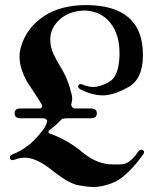

<svg xmlns="http://www.w3.org/2000/svg" viewBox="-20 -729 612 757"><path d="M337.9 -301.3Q361.8 -301.3 361.8 -282.2Q361.8 -262.7 337.9 -262.7H244.6Q237.8 -262.7 230.2 -261.2Q222.7 -259.8 217.8 -253.4Q209 -244.1 198.5 -234.9Q188 -225.6 175.3 -215.8Q170.9 -212.4 170.9 -208.5Q170.9 -208 171.4 -205.6Q171.9 -203.1 177.7 -201.7Q246.6 -177.7 306.6 -127.4Q363.3 -80.6 424.8 -80.6Q425.8 -80.6 434.1 -80.6Q442.4 -80.6 459 -81.1Q491.2 -82 524.9 -130.9Q529.8 -138.7 536.6 -138.7Q539.1 -138.7 543.5 -136.5Q547.9 -134.3 547.9 -128.9Q547.9 -125 544.4 -120.1Q521 -86.4 486.8 -51.8Q452.1 -17.1 416 -4.9Q379.4 8.3 347.7 8.3Q337.9 8.3 323.2 6.6Q308.6 4.9 289.1 1.5Q250.5 -5.4 182.1 -60.1Q164.1 -74.7 148.2 -84Q132.3 -93.3 119.4 -98.4Q106.4 -103.5 95.9 -105.5Q85.4 -107.4 77.1 -107.4Q56.6 -107.4 35.2 -98.6Q31.2 -97.7 29.8 -97.7Q22 -97.7 20.5 -102.5Q19 -107.4 19 -108.9Q19 -116.7 32.2 -121.6Q59.6 -132.3 86.9 -152.3Q113.3 -170.9 147.9 -214.4Q162.1 -232.9 165.5 -250Q166 -251 166 -252.4Q166 -254.9 161.6 -258.8Q157.2 -262.7 149.4 -262.7H60.1Q37.6 -262.7 37.6 -282.2Q37.6 -301.3 60.1 -301.3H134.8H135.3H135.7Q142.1 -301.3 144 -305.7Q146 -310.1 146 -312.5Q146 -316.4 142.1 -321.3Q121.6 -354.5 99.6 -387.2Q86.4 -405.8 78.4 -422.9Q70.3 -439.9 65.4 -455.1Q60.5 -470.2 58.8 -483.2Q57.1 -496.1 57.1 -505.9Q57.1 -524.4 62.5 -543.5Q83.5 -617.7 150.9 -663.6Q217.8 -709 319.8 -709Q543.5 -708 543.5 -512.7V-510.7V-510.3V-509.8V-509.3Q543 -416.5 484.9 -384.8Q426.8 -353 386.2 -353Q344.7 -353 300.8 -375Q288.1 -380.9 288.1 -387.7Q288.1 -389.6 289.8 -393.6Q291.5 -397.5 297.9 -397.5Q301.8 -397.5 305.7 -395.5Q327.1 -386.2 348.6 -386.2Q375.5 -386.2 411.1 -406.7Q446.3 -426.8 450.7 -500.5Q451.2 -505.4 451.2 -510.3Q451.2 -515.1 451.2 -520Q451.2 -592.3 416 -637.7Q380.9 -683.1 317.9 -687.5Q256.3 -687.5 217.3 -653.8Q178.2 -619.1 178.2 -574.2Q178.2 -543.5 190.9 -516.1Q203.6 -488.8 219.7 -463.4Q249 -416 262.7 -355.5Q264.6 -349.1 264.6 -340.3Q264.6 -331.1 261.7 -320.8Q260.7 -317.9 260.7 -316.4Q260.7 -311.5 265.1 -306.4Q269.5 -301.3 275.4 -301.3Z"/></svg>

Font: UnifrakturMaguntia sl
Style: Regular
Weight: 400
Designer: j. 'mach' wust, based on a font by Peter Wiegel, original typeface by Carl Albert Fahrenwaldt 1901
Version: Version 2010-11-24